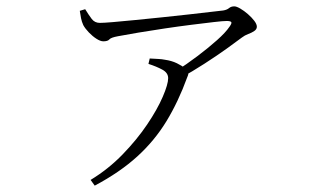

<svg xmlns="http://www.w3.org/2000/svg" viewBox="-20 -527 1040 604"><path d="M231 -493 248 -498Q259 -480 268.5 -467.5Q278 -455 294 -455Q306 -455 335.5 -457.5Q365 -460 405.5 -464Q446 -468 489.5 -472.5Q533 -477 573 -481.5Q613 -486 642.5 -489.5Q672 -493 682 -494Q694 -496 700.5 -501.5Q707 -507 717 -507Q724 -507 736 -500Q748 -493 760 -482.5Q772 -472 780 -461.5Q788 -451 788 -443Q788 -435 780 -429.5Q772 -424 761 -420Q750 -416 741 -409Q724 -396 692.5 -373.5Q661 -351 623 -326.5Q585 -302 547 -281L533 -303Q566 -324 600.5 -350Q635 -376 662.5 -400.5Q690 -425 702 -443Q710 -454 707.5 -457.5Q705 -461 693 -461Q682 -461 652 -457.5Q622 -454 582 -449Q542 -444 498.5 -437.5Q455 -431 416 -424.5Q377 -418 351 -413Q329 -409 324 -403Q319 -397 305 -397Q296 -397 283.5 -405Q271 -413 259.5 -425Q248 -437 242 -448Q237 -459 235 -469.5Q233 -480 231 -493ZM447 -326 451 -343Q468 -342 478.5 -341.5Q489 -341 499 -339Q520 -336 536.5 -328Q553 -320 562 -312Q570 -305 572 -300Q574 -295 569 -284Q541 -207 503.5 -145.5Q466 -84 411.5 -34.5Q357 15 278 57L265 39Q321 5 366 -41.5Q411 -88 443 -135.5Q475 -183 492 -222.5Q509 -262 509 -281Q509 -298 490.5 -308Q472 -318 447 -326Z"/></svg>

Font: Early Summer Mincho VF
Style: Regular
Weight: 250
Designer: GuiWonder
Version: Version 1.002